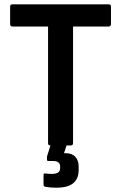

<svg xmlns="http://www.w3.org/2000/svg" viewBox="-20 -675 561 891"><path d="M213 0Q203 0 203 -11V-552H38Q27 -552 27 -563V-644Q27 -655 38 -655H484Q495 -655 495 -644V-563Q495 -552 484 -552H319V-11Q319 0 308 0ZM242 196Q212 196 191 192Q182 190 182 182V138Q182 128 190 130Q196 131 204.5 131.5Q213 132 221 132Q259 132 259 106V97Q259 72 225 72H204Q198 72 198 66Q198 61 198 55.5Q198 50 200 45L224 -31Q226 -38 233 -38H292Q302 -38 298 -27L277 36H286Q314 36 329.5 52.5Q345 69 345 98V114Q345 154 320 175Q295 196 242 196Z"/></svg>

Font: Sofia Sans Semi Condensed
Style: Bold
Weight: 700
Designer: Botio Nikoltchev, Ani Petrova
Foundry: lettersoup
Version: Version 4.100; ttfautohint (v1.8.4.7-5d5b)